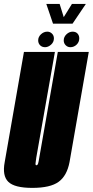

<svg xmlns="http://www.w3.org/2000/svg" viewBox="-44 -934 463 958"><path d="M117 3.5Q207 3.5 248.5 -26.8Q290 -57 303 -125.5L399 -675H244.5L152 -147.5Q149 -127.5 146.2 -118.5Q143.5 -109.5 137.5 -109.5Q132.5 -109.5 133.2 -118.5Q134 -127.5 137 -147.5L230 -675H75.5L-20.5 -125.5Q-33.5 -57 -2.5 -26.8Q28.5 3.5 117 3.5ZM181 -698.5Q196.5 -698.5 210.8 -711.2Q225 -724 225 -742.5Q225 -757 215.2 -766.5Q205.5 -776 192 -776Q174.5 -776 160.5 -763Q146.5 -750 146.5 -732.5Q146.5 -718 156 -708.2Q165.5 -698.5 181 -698.5ZM307 -698.5Q325 -698.5 338.2 -711.2Q351.5 -724 351.5 -742.5Q351.5 -757 342.8 -766.5Q334 -776 318.5 -776Q301.5 -776 287.8 -763Q274 -750 274 -732.5Q274 -718 283.8 -708.2Q293.5 -698.5 307 -698.5ZM220.5 -816H318L384.5 -914.5H315L274 -848.5L253.5 -914.5H187Z"/></svg>

Font: Anybody UltraCondensed ExtraBold
Style: Italic
Weight: 800
Width: 1
Italic angle: -10°
Version: Version 1.113;gftools[0.9.25]